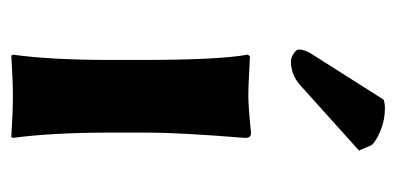

<svg xmlns="http://www.w3.org/2000/svg" viewBox="-206 -512 721 350"><g transform="rotate(90 155.0 -337.5)"><path d="M162.1 -675.8 79.1 -544.9C73.6 -536.5 70.8 -528.5 70.8 -521C70.8 -518.1 73.3 -515 78.4 -511.7C83.4 -508.5 87.9 -506.8 91.8 -506.8C108.1 -506.8 122.4 -512.2 134.8 -522.9L254.9 -630.9L245.1 -653.8C240.6 -659.3 231.7 -664.8 218.5 -670.2C205.3 -675.5 191.9 -678.2 178.2 -678.2C172.4 -678.2 167 -677.4 162.1 -675.8ZM89.8 -234.9V-180.2C89.8 -105.3 86.6 -45.2 80.1 0L82 2.9C112 1 136.6 0 155.8 0C175.6 0 200.4 1 230 2.9L231.9 0C225.4 -47.5 222.2 -107.6 222.2 -180.2V-246.1C222.2 -283.2 225.4 -342.4 231.9 -423.8C231.9 -430.7 229 -434.1 223.1 -434.1C191.6 -430.8 168.5 -429.2 153.8 -429.2C143.7 -429.2 130.3 -429.7 113.5 -430.7C96.8 -431.6 86.6 -432.1 83 -432.1L80.1 -428.2C86.6 -392.4 89.8 -328 89.8 -234.9Z"/></g></svg>

Font: Linux Biolinum G
Style: Bold
Weight: 700
Designer: Philipp H. Poll
Foundry: Philipp H. Poll
Version: Version 1.1.0